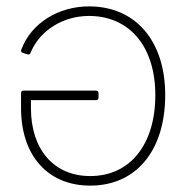

<svg xmlns="http://www.w3.org/2000/svg" viewBox="-20 -572 588 602"><path d="M259 -552C164 -552 78 -500 47 -417C45 -412 46 -408 52 -406L65 -402C72 -400 74 -402 76 -407C105 -477 178 -522 259 -522C386 -522 467 -426 467 -274C467 -119 388 -20 263 -20C149 -20 77 -103 77 -233V-258H281C286 -258 289 -261 289 -266V-280C289 -285 286 -288 281 -288H54C49 -288 46 -285 46 -280V-233C46 -84 130 10 263 10C407 10 498 -100 498 -274C498 -444 405 -552 259 -552Z"/></svg>

Font: LINE Seed Sans TH Thin
Style: Regular
Weight: 250
Designer: Dalton Maag Ltd | Thai characters by Cadson Demak Co.,Ltd.
Foundry: Dalton Maag Ltd
Version: Version 1.003